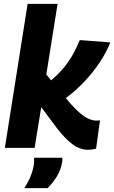

<svg xmlns="http://www.w3.org/2000/svg" viewBox="-20 -760 587 987"><path d="M5 0 122 -740H276L218 -377L243 -347Q294 -390 328.5 -438.5Q363 -487 390 -554L547 -542Q528 -493 494 -441.5Q460 -390 415 -342Q370 -294 319 -256L325 -248Q361 -205 387.5 -182Q414 -159 434 -150Q454 -141 473 -140Q483 -140 494 -141L474 4Q453 10 433 10Q392 10 354 -17.5Q316 -45 272 -102L192 -209L158 0ZM155 51H300Q301 60 300 70Q294 111 273.5 145Q253 179 225 207H105Q126 175 138.5 143Q151 111 155 79Q156 65 155 51Z"/></svg>

Font: Georama
Style: Bold Italic
Weight: 700
Italic angle: -9°
Designer: Jean-Baptiste Levee
Foundry: Production Type
Version: Version 1.000